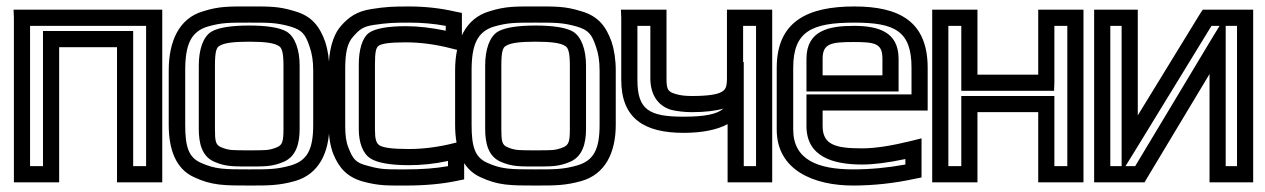

<svg xmlns="http://www.w3.org/2000/svg" viewBox="-20 -539 3913 594"><path d="M482 0V-484V-509H457H48H22L23 -484V0V25H48H138H163V0V-393H342V0V25H367H457H482V0ZM432 -25H392V-418V-443H367H138H113V-418V-25H73V-459H432V-25Z M999 -321C999 -355 994 -386 986 -410C969 -457 945 -489 893 -504C842 -520 813 -519 751 -519C688 -519 659 -520 608 -504C533 -482 502 -410 502 -321V-153C502 -78 523 -17 580 9C635 35 674 35 751 35C812 35 843 35 893 21C966 0 999 -66 999 -153V-321ZM949 -321V-153C949 -77 931 -42 879 -27C836 -15 812 -15 751 -15C674 -15 646 -15 600 -36C563 -53 553 -86 553 -153V-321C553 -400 570 -441 623 -457C666 -469 687 -469 751 -469C814 -469 835 -469 878 -457C915 -446 925 -433 938 -394C945 -374 949 -351 949 -321ZM857 -140C857 -103 854 -91 838 -84C813 -73 799 -74 751 -74C702 -74 688 -73 663 -84C647 -91 645 -103 645 -140V-336C645 -377 649 -392 659 -397C673 -406 701 -410 751 -410C800 -410 828 -406 842 -397C852 -392 857 -377 857 -336V-140ZM907 -140V-336C907 -385 893 -425 867 -441C845 -454 804 -460 751 -460C697 -460 656 -454 634 -441C608 -425 595 -385 595 -336V-140C595 -97 604 -56 642 -39C678 -23 704 -24 751 -24C797 -24 823 -23 859 -39C897 -56 907 -97 907 -140Z M1416 -4V-72V-104L1384 -96C1336 -84 1290 -78 1245 -78C1193 -78 1165 -82 1153 -90C1144 -97 1140 -108 1140 -139V-339C1140 -377 1143 -391 1151 -397C1160 -404 1185 -408 1235 -408C1280 -408 1327 -402 1377 -389L1409 -381V-413V-479V-499L1389 -503C1342 -514 1293 -519 1246 -519C1194 -519 1174 -518 1129 -511C1083 -504 1058 -485 1035 -459C1008 -428 997 -379 997 -326V-148C997 -116 1002 -86 1011 -63C1029 -19 1054 9 1104 23C1154 36 1177 35 1236 35C1296 35 1350 30 1396 20L1416 16V-4ZM1366 -25C1328 -18 1285 -15 1236 -15C1176 -15 1160 -14 1118 -26C1081 -35 1072 -46 1058 -82C1051 -99 1048 -120 1048 -148V-326C1048 -374 1054 -405 1072 -425C1092 -448 1103 -457 1137 -462C1179 -468 1195 -469 1246 -469C1284 -469 1321 -466 1359 -459V-444C1316 -453 1274 -458 1235 -458C1181 -458 1140 -451 1121 -437C1100 -421 1090 -384 1090 -339V-139C1090 -99 1102 -64 1126 -49C1147 -35 1189 -28 1245 -28C1284 -28 1324 -32 1366 -41V-25Z M1885 -321C1885 -355 1880 -386 1872 -410C1855 -457 1831 -489 1779 -504C1728 -520 1699 -519 1637 -519C1574 -519 1545 -520 1494 -504C1419 -482 1388 -410 1388 -321V-153C1388 -78 1409 -17 1466 9C1521 35 1560 35 1637 35C1698 35 1729 35 1779 21C1852 0 1885 -66 1885 -153V-321ZM1835 -321V-153C1835 -77 1817 -42 1765 -27C1722 -15 1698 -15 1637 -15C1560 -15 1532 -15 1486 -36C1449 -53 1439 -86 1439 -153V-321C1439 -400 1456 -441 1509 -457C1552 -469 1573 -469 1637 -469C1700 -469 1721 -469 1764 -457C1801 -446 1811 -433 1824 -394C1831 -374 1835 -351 1835 -321ZM1743 -140C1743 -103 1740 -91 1724 -84C1699 -73 1685 -74 1637 -74C1588 -74 1574 -73 1549 -84C1533 -91 1531 -103 1531 -140V-336C1531 -377 1535 -392 1545 -397C1559 -406 1587 -410 1637 -410C1686 -410 1714 -406 1728 -397C1738 -392 1743 -377 1743 -336V-140ZM1793 -140V-336C1793 -385 1779 -425 1753 -441C1731 -454 1690 -460 1637 -460C1583 -460 1542 -454 1520 -441C1494 -425 1481 -385 1481 -336V-140C1481 -97 1490 -56 1528 -39C1564 -23 1590 -24 1637 -24C1683 -24 1709 -23 1745 -39C1783 -56 1793 -97 1793 -140Z M2095 -128C2151 -128 2198 -137 2231 -155V0V25H2256H2344H2369V0V-484V-509H2344H2254H2229V-484V-297C2229 -271 2225 -262 2213 -255C2200 -247 2171 -242 2121 -242C2099 -242 2084 -244 2071 -248C2046 -255 2042 -262 2042 -297V-484V-509H2017H1927H1901L1902 -484V-292C1902 -173 1972 -128 2095 -128ZM2279 -347V-459H2319V-25H2281V-222V-347H2279ZM2095 -178C1987 -178 1952 -200 1952 -292V-459H1992V-297C1992 -249 2013 -212 2057 -199C2074 -195 2096 -192 2121 -192C2160 -192 2194 -196 2218 -203C2199 -186 2161 -178 2095 -178Z M2623 -519C2480 -519 2383 -474 2383 -329V-138C2383 -11 2500 35 2619 35C2682 35 2747 28 2811 14L2831 10V-10V-79V-111L2799 -103C2738 -88 2688 -80 2647 -80C2565 -80 2525 -91 2525 -149V-197H2825H2850V-222V-329C2850 -473 2762 -519 2623 -519ZM2623 -469C2749 -469 2800 -443 2800 -329V-247H2500H2475V-222V-149C2475 -53 2559 -30 2647 -30C2684 -30 2729 -36 2781 -47V-30C2726 -20 2673 -15 2619 -15C2510 -15 2434 -45 2434 -138V-329C2434 -442 2491 -469 2623 -469ZM2621 -409C2689 -409 2710 -404 2710 -357V-306H2525V-357C2525 -404 2550 -409 2621 -409ZM2621 -459C2545 -459 2475 -445 2475 -357V-281V-256H2500H2735H2760V-281V-357C2760 -442 2695 -459 2621 -459Z M3332 0V-484V-509H3307H3217H3192V-484V-308H3004V-484V-509H2979H2889H2864V-484V0V25H2889H2979H3004V0V-192H3192V0V25H3217H3307H3332V0ZM3282 -25H3242V-217V-242H3217H2979H2954V-217V-25H2914V-459H2954V-283V-258H2979H3217H3241L3242 -283V-459H3282V-25Z M3528 13 3722 -310V0V25H3747H3832H3857V0V-484V-509H3832H3715H3701L3693 -497L3500 -182V-484V-509H3475H3390H3365V-484V0V25H3390H3507H3521L3528 13ZM3772 -459H3807V-25H3772V-400V-459ZM3450 -25H3415V-459H3450V-93V-25ZM3492 -25H3462L3496 -80L3728 -459H3753L3725 -413L3492 -25Z"/></svg>

Font: Gamestation DisplayOutline
Style: Regular
Weight: 400
Designer: Jonas Hecksher
Foundry: Jonas Hecksher, Playtypeª, e-types AS
Version: Version 1.003